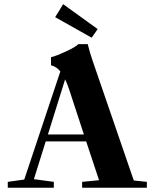

<svg xmlns="http://www.w3.org/2000/svg" viewBox="-20 -884 728 904"><path d="M411.6 -706.5 239.7 -803.2 277.3 -864.3 439.9 -747.1ZM16.6 0V-27.8L94.2 -38.6L264.2 -547.9Q245.6 -570.3 220.2 -576.7V-614.7Q243.7 -620.1 289.8 -641.4Q335.9 -662.6 349.1 -676.3H393.1Q402.3 -637.7 416.5 -596.7L609.9 -34.2L671.4 -27.8V0H366.7V-27.8L446.3 -35.6L385.7 -218.3H195.3L139.6 -40.5L233.4 -27.8V0ZM305.7 -462.4Q296.9 -489.3 286.6 -510.3L205.6 -251H375Z"/></svg>

Font: Elstob 14pt
Style: Bold
Weight: 700
Designer: Peter S. Baker
Version: Version 1.015